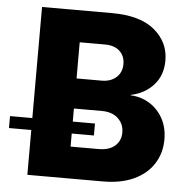

<svg xmlns="http://www.w3.org/2000/svg" viewBox="-103 -778 797 829"><g transform="rotate(5 295.5 -364.0)"><path d="M45.9 0V-727.5H349.1Q471.2 -727.5 533.9 -675.3Q596.7 -623 596.7 -543.5Q596.7 -479 558.6 -437Q520.5 -395 460.4 -382.8V-380.9Q504.9 -378.9 541.5 -356.7Q578.1 -334.5 600.1 -295.2Q622.1 -255.9 622.1 -203.6Q622.1 -145 593 -98.9Q564 -52.7 508.3 -26.4Q452.6 0 372.6 0ZM221.2 -137.7H341.8Q388.7 -137.7 413.6 -159.9Q438.5 -182.1 438.5 -217.8Q438.5 -254.9 412.6 -278.8Q386.7 -302.7 342.8 -302.7H221.2ZM221.2 -433.1H330.1Q369.1 -433.1 393.3 -454.8Q417.5 -476.6 417.5 -512.7Q417.5 -546.9 394.8 -568.4Q372.1 -589.8 330.6 -589.8H221.2ZM-50.8 -194.3V-246.1H317.4V-194.3Z"/></g></svg>

Font: Inter Display Extra Bold
Style: Regular
Weight: 800
Designer: Rasmus Andersson
Foundry: rsms
Version: Version 4.000;git-4fc901f